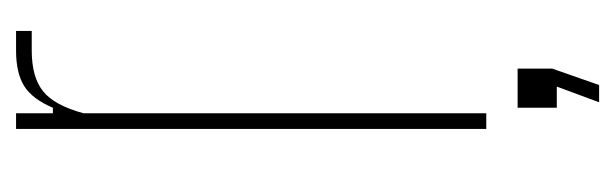

<svg xmlns="http://www.w3.org/2000/svg" viewBox="-290 -350 784 245"><g transform="rotate(-90 102.5 -228.0)"><path d="M60 0V-600H80V-553H87Q98 -579 114.5 -589.5Q131 -600 160 -600H185V-580H160Q126 -580 108 -565.5Q90 -551 80 -514V0ZM87 90V40H137V84L116 144H94L114 90Z"/></g></svg>

Font: Big Shoulders Display Thin
Style: Regular
Weight: 100
Designer: Patric King
Foundry: XO Type Co
Version: Version 1.000; ttfautohint (v1.8.2)